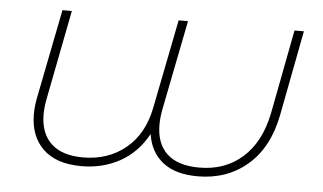

<svg xmlns="http://www.w3.org/2000/svg" viewBox="-42 -584 1098 652"><g transform="rotate(5 506.5 -258.0)"><path d="M969 -519 913 -227Q891 -116 821.5 -56.5Q752 3 652 3Q576 3 533 -31Q490 -65 481 -126Q445 -61 386.5 -29Q328 3 256 3Q170 3 125 -40.5Q80 -84 80 -159Q80 -186 86 -216L146 -519H178L119 -216Q113 -186 113 -161Q113 -97 150 -62Q187 -27 259 -27Q344 -27 404 -76Q464 -125 482 -216L542 -519H574L514 -216Q508 -186 508 -161Q508 -96 545 -61.5Q582 -27 655 -27Q743 -27 802.5 -80Q862 -133 882 -232L937 -519Z"/></g></svg>

Font: Montserrat Alternates ExLight
Style: Italic
Weight: 275
Italic angle: -11.3°
Designer: Julieta Ulanovsky
Foundry: Julieta Ulanovsky
Version: Version 7.200